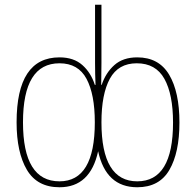

<svg xmlns="http://www.w3.org/2000/svg" viewBox="-20 -780 827 810"><path d="M394 -142Q427 10 559 10Q652 10 694.5 -63Q737 -136 737 -263Q737 -392 693.5 -465Q650 -538 559 -538Q499 -538 462.5 -505.5Q426 -473 409 -422H407Q407 -442 407.5 -468Q408 -494 408 -514V-760H381V-514Q381 -494 381.5 -468Q382 -442 383 -422H380Q364 -473 327.5 -505.5Q291 -538 231 -538Q50 -538 50 -264Q50 -137 93.5 -63.5Q137 10 231 10Q361 10 394 -142ZM408 -264Q408 -383 443.5 -448Q479 -513 557 -513Q637 -513 673.5 -447.5Q710 -382 710 -263Q710 -15 559 -15Q408 -15 408 -264ZM77 -264Q77 -513 231 -513Q310 -513 345 -447.5Q380 -382 380 -264Q380 -15 231 -15Q77 -15 77 -264Z"/></svg>

Font: Noto Sans Display SemiCondensed Thin
Style: Regular
Weight: 250
Width: 4
Designer: Monotype Design team
Foundry: Monotype Imaging Inc.
Version: 1.000